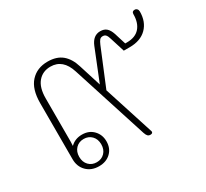

<svg xmlns="http://www.w3.org/2000/svg" viewBox="-110 -664 890 831"><g transform="rotate(-30 335.0 -248.0)"><path d="M85 -77V-357Q85 -427 117 -462Q149 -497 202 -497Q247 -497 274 -474.5Q301 -452 314 -409L349 -298L412 -455Q429 -497 465 -497Q485 -497 496.5 -486.5Q508 -476 515 -455L533 -397H542Q584 -397 605.5 -421.5Q627 -446 627 -489Q627 -503 641 -503Q648 -503 652.5 -498Q657 -493 657 -485Q657 -434 626.5 -403.5Q596 -373 542 -373H512L489 -446Q485 -460 479.5 -466.5Q474 -473 464 -473Q454 -473 448.5 -466.5Q443 -460 437 -446L361 -262L441 -13L442 -9Q442 0 430 0Q422 0 417 -5Q412 -10 408 -22L287 -399Q264 -472 202 -472Q163 -472 139.5 -444.5Q116 -417 116 -363V-146Q116 -135 115 -126Q138 -149 173 -149Q208 -149 229.5 -126.5Q251 -104 251 -71Q251 -36 228.5 -14.5Q206 7 170 7Q132 7 108.5 -16.5Q85 -40 85 -77ZM225 -71Q225 -97 209.5 -113Q194 -129 170 -129Q146 -129 130.5 -113Q115 -97 115 -71Q115 -45 130.5 -29Q146 -13 170 -13Q194 -13 209.5 -29Q225 -45 225 -71Z"/></g></svg>

Font: Maitree ExtraLight
Style: Regular
Weight: 250
Designer: CadsonDemak Team
Foundry: CadsonDemak
Version: Version 1.002